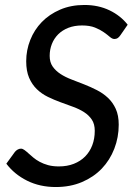

<svg xmlns="http://www.w3.org/2000/svg" viewBox="-20 -745 549 773"><path d="M465 -603.5Q459.5 -595.5 454 -591.8Q448.5 -588 440.5 -588Q432 -588 422.2 -596.5Q412.5 -605 398 -615.2Q383.5 -625.5 362.5 -634Q341.5 -642.5 310.5 -642.5Q279.5 -642.5 255.2 -633Q231 -623.5 214.2 -606.8Q197.5 -590 188.8 -567.8Q180 -545.5 180 -520Q180 -494.5 192 -477.2Q204 -460 223.5 -447.2Q243 -434.5 268 -425Q293 -415.5 319 -405.2Q345 -395 370 -382.2Q395 -369.5 414.5 -351.2Q434 -333 446 -306.8Q458 -280.5 458 -243Q458 -192 440.2 -146.2Q422.5 -100.5 389.8 -66.2Q357 -32 310 -12Q263 8 204.5 8Q140.5 8 89.2 -17.5Q38 -43 5.5 -86L40 -133.5Q44.5 -139 51 -142.8Q57.5 -146.5 64.5 -146.5Q71 -146.5 78.2 -141.2Q85.5 -136 94.2 -128Q103 -120 114 -110.8Q125 -101.5 139.8 -93.5Q154.5 -85.5 173.5 -80.2Q192.5 -75 217 -75Q250.5 -75 277.2 -85.5Q304 -96 322.8 -115Q341.5 -134 351.5 -160.2Q361.5 -186.5 361.5 -218.5Q361.5 -245.5 349.8 -263.2Q338 -281 318.5 -293.5Q299 -306 274.2 -315Q249.5 -324 223.5 -333.5Q197.5 -343 172.8 -355Q148 -367 128.5 -385.8Q109 -404.5 97.2 -431.8Q85.5 -459 85.5 -498.5Q85.5 -543 101.8 -584Q118 -625 148.2 -656.2Q178.5 -687.5 222 -706.2Q265.5 -725 320 -725Q376 -725 420.8 -703.5Q465.5 -682 494 -645.5Z"/></svg>

Font: Lato Medium
Style: Italic
Weight: 500
Italic angle: -7°
Designer: Lukasz Dziedzic
Foundry: tyPoland Lukasz Dziedzic
Version: Version 2.006; 2014-01-15